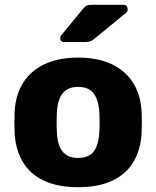

<svg xmlns="http://www.w3.org/2000/svg" viewBox="-20 -770 651 800"><path d="M305 10Q221 10 163.5 -17Q106 -44 75.5 -94.5Q45 -145 41 -215Q40 -235 40 -260.5Q40 -286 41 -305Q45 -376 77 -426Q109 -476 166.5 -503Q224 -530 305 -530Q387 -530 444.5 -503Q502 -476 534 -426Q566 -376 570 -305Q571 -286 571 -260.5Q571 -235 570 -215Q566 -145 535.5 -94.5Q505 -44 447.5 -17Q390 10 305 10ZM305 -112Q350 -112 370.5 -139Q391 -166 394 -220Q395 -235 395 -260Q395 -285 394 -300Q391 -353 370.5 -380.5Q350 -408 305 -408Q262 -408 240.5 -380.5Q219 -353 217 -300Q216 -285 216 -260Q216 -235 217 -220Q219 -166 240.5 -139Q262 -112 305 -112ZM247 -595Q231 -595 231 -611Q231 -619 236 -624L324 -731Q334 -743 341 -746.5Q348 -750 361 -750H493Q512 -750 512 -730Q512 -723 507 -718L374 -609Q366 -602 358 -598.5Q350 -595 336 -595Z"/></svg>

Font: Rubik Light
Style: Bold
Weight: 700
Version: Version 2.104